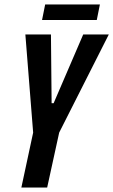

<svg xmlns="http://www.w3.org/2000/svg" viewBox="-20 -843 509 863"><path d="M76 0 129 -247 94 -688H209L212 -379H221L354 -688H469L246 -247L192 0ZM169 -753 183 -823H429L415 -753Z"/></svg>

Font: Saira ExtraCondensed
Style: Bold Italic
Weight: 700
Width: 2
Italic angle: -12°
Designer: Hector Gatti with collaboration of the Omnibus-Type team
Foundry: Omnibus-Type
Version: Version 1.101